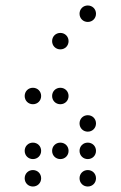

<svg xmlns="http://www.w3.org/2000/svg" viewBox="-20 -700 440 700"><path d="M300 -620C317 -620 330 -633 330 -650C330 -667 317 -680 300 -680C283 -680 270 -667 270 -650C270 -633 283 -620 300 -620ZM200 -520C217 -520 230 -533 230 -550C230 -567 217 -580 200 -580C183 -580 170 -567 170 -550C170 -533 183 -520 200 -520ZM100 -320C117 -320 130 -333 130 -350C130 -367 117 -380 100 -380C83 -380 70 -367 70 -350C70 -333 83 -320 100 -320ZM200 -320C217 -320 230 -333 230 -350C230 -367 217 -380 200 -380C183 -380 170 -367 170 -350C170 -333 183 -320 200 -320ZM300 -220C317 -220 330 -233 330 -250C330 -267 317 -280 300 -280C283 -280 270 -267 270 -250C270 -233 283 -220 300 -220ZM100 -120C117 -120 130 -133 130 -150C130 -167 117 -180 100 -180C83 -180 70 -167 70 -150C70 -133 83 -120 100 -120ZM200 -120C217 -120 230 -133 230 -150C230 -167 217 -180 200 -180C183 -180 170 -167 170 -150C170 -133 183 -120 200 -120ZM300 -120C317 -120 330 -133 330 -150C330 -167 317 -180 300 -180C283 -180 270 -167 270 -150C270 -133 283 -120 300 -120ZM100 -20C117 -20 130 -33 130 -50C130 -67 117 -80 100 -80C83 -80 70 -67 70 -50C70 -33 83 -20 100 -20ZM300 -20C317 -20 330 -33 330 -50C330 -67 317 -80 300 -80C283 -80 270 -67 270 -50C270 -33 283 -20 300 -20Z"/></svg>

Font: TINY 5x3 60
Style: Regular
Weight: 150
Designer: Jack Halten Fahnestock
Foundry: Velvetyne Type Foundry
Version: Version 1.002;hotconv 1.0.109;makeotfexe 2.5.65596